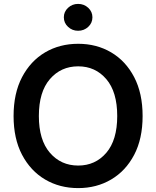

<svg xmlns="http://www.w3.org/2000/svg" viewBox="-20 -964 809 994"><path d="M384.8 9.8Q289.1 9.8 213.6 -34.7Q138.2 -79.1 94.2 -162.6Q50.3 -246.1 50.3 -363.3Q50.3 -481 94.2 -564.7Q138.2 -648.4 213.6 -692.9Q289.1 -737.3 384.8 -737.3Q480 -737.3 555.4 -692.9Q630.9 -648.4 674.6 -564.7Q718.3 -481 718.3 -363.3Q718.3 -245.6 674.6 -162.4Q630.9 -79.1 555.4 -34.7Q480 9.8 384.8 9.8ZM384.8 -106.9Q473.6 -106.9 530.3 -172.9Q586.9 -238.8 586.9 -363.3Q586.9 -488.3 530.3 -554.4Q473.6 -620.6 384.8 -620.6Q295.4 -620.6 238.3 -554.4Q181.2 -488.3 181.2 -363.3Q181.2 -239.3 238.3 -173.1Q295.4 -106.9 384.8 -106.9ZM384.3 -804.7Q354 -804.7 332.3 -825Q310.5 -845.2 310.5 -874.5Q310.5 -903.3 332.3 -923.6Q354 -943.8 384.3 -943.8Q415 -943.8 436.8 -923.6Q458.5 -903.3 458.5 -874.5Q458.5 -845.2 436.8 -825Q415 -804.7 384.3 -804.7Z"/></svg>

Font: Inter SemiBold
Style: Regular
Weight: 600
Designer: Rasmus Andersson
Foundry: rsms
Version: Version 4.001;git-9221beed3